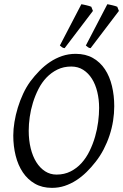

<svg xmlns="http://www.w3.org/2000/svg" viewBox="-20 -889 592 924"><path d="M457 -369.1Q457 -410.2 448.2 -446.5Q439.5 -482.9 422.4 -510Q405.3 -537.1 380.4 -553Q355.5 -568.8 323.2 -568.8Q286.1 -568.8 256.6 -554.4Q227.1 -540 204.1 -516.1Q181.2 -492.2 165 -460.4Q148.9 -428.7 138.4 -394.5Q127.9 -360.4 123 -325.4Q118.2 -290.5 118.2 -259.8Q118.2 -214.4 127.7 -175.5Q137.2 -136.7 154.8 -108.6Q172.4 -80.6 197 -64.7Q221.7 -48.8 252 -48.8Q289.6 -48.8 319.6 -64Q349.6 -79.1 372.3 -104.2Q395 -129.4 411.1 -162.4Q427.2 -195.3 437.5 -231Q447.8 -266.6 452.4 -302.5Q457 -338.4 457 -369.1ZM529.8 -377.9Q529.8 -343.3 524.2 -307.6Q518.6 -272 507.1 -237.3Q495.6 -202.6 478.8 -170.2Q461.9 -137.7 439.9 -109.9Q419.4 -83.5 396.2 -60.8Q373 -38.1 346.9 -21.2Q320.8 -4.4 291.7 5.4Q262.7 15.1 230 15.1Q183.1 15.1 148.2 -4.9Q113.3 -24.9 90.1 -59.3Q66.9 -93.8 55.4 -139.6Q43.9 -185.5 43.9 -236.8Q43.9 -267.6 49.6 -302Q55.2 -336.4 65.7 -370.8Q76.2 -405.3 91.3 -437.7Q106.4 -470.2 126 -497.1Q146.5 -524.4 170.2 -548.6Q193.8 -572.8 220.9 -590.8Q248 -608.9 278.8 -619.4Q309.6 -629.9 344.2 -629.9Q392.1 -629.9 427.2 -609.9Q462.4 -589.8 485.1 -555.4Q507.8 -521 518.8 -475.1Q529.8 -429.2 529.8 -377.9ZM291 -657.2Q283.7 -658.2 279.3 -661.1Q274.9 -664.1 268.1 -669.9L371.6 -868.7Q376.5 -867.7 383.1 -866.5Q389.6 -865.2 396.5 -863.5Q403.3 -861.8 409.4 -860.1Q415.5 -858.4 419.4 -856.4L427.2 -836.4ZM416 -657.2Q408.7 -658.2 404.3 -661.1Q399.9 -664.1 393.1 -669.9L496.6 -868.7Q501.5 -867.7 508.1 -866.5Q514.6 -865.2 521.5 -863.5Q528.3 -861.8 534.4 -860.1Q540.5 -858.4 544.4 -856.4L552.2 -836.4Z"/></svg>

Font: Gentium Plus Phon
Style: Italic
Weight: 400
Italic angle: -8°
Designer: J. Victor Gaultney, Annie Olsen, Iska Routamaa, Becca Hirsbrunner
Foundry: SIL International
Version: Version 5.000